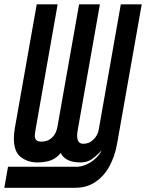

<svg xmlns="http://www.w3.org/2000/svg" viewBox="-33 -745 674 886"><path d="M4 24.5H321.5Q340.5 24.5 363 15.2Q385.5 6 405.5 -11.5Q425.5 -29 436.5 -51.5L429.5 -44.5Q408.5 -22.5 388.2 -9Q368 4.5 338 4.5Q269 4.5 247 -39Q229.5 -16.5 203.8 -6Q178 4.5 137.5 4.5Q96 4.5 63.5 -19.8Q31 -44 31 -107.5Q31 -128 35.5 -154L136.5 -725H233L131 -146.5Q130 -139.5 128.8 -132.2Q127.5 -125 127.5 -119Q127.5 -106 134.2 -98.8Q141 -91.5 158 -91.5Q188 -91.5 207.2 -110Q226.5 -128.5 232 -160L332 -725H428L326.5 -149.5Q323 -131 323 -119Q323 -81.5 351.5 -81.5Q378.5 -81.5 398.2 -101Q418 -120.5 422.5 -146L524.5 -725H621L507 -80Q496.5 -22 471.2 23.5Q446 69 406.5 95.2Q367 121.5 315.5 121.5H-13Z"/></svg>

Font: JuliaMono SemiBold
Style: Italic
Weight: 600
Italic angle: -9°
Monospace: yes
Designer: cormullion
Foundry: corm
Version: Version 0.056; ttfautohint (v1.8.4)